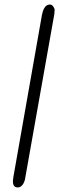

<svg xmlns="http://www.w3.org/2000/svg" viewBox="-20 -740 261 847"><path d="M39 41C35 63 35 87 58 87C79 87 90 61 92 41L219 -674C220 -682 221 -691 221 -699C218 -708 212 -720 200 -720C178 -720 169 -695 165 -674Z"/></svg>

Font: Scribbler
Style: Ita
Weight: 400
Designer: Mew Too
Foundry: Cannot Into Space Fonts
Version: Version 1.001